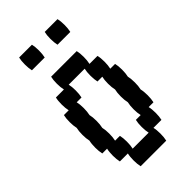

<svg xmlns="http://www.w3.org/2000/svg" viewBox="-224 -784 849 849"><g transform="rotate(-45 200.0 -360.0)"><path d="M80 -640Q76 -657 76 -680Q76 -704 80 -720H160Q164 -704 164 -680Q164 -657 160 -640ZM240 -640Q236 -657 236 -680Q236 -704 240 -720H320Q324 -704 324 -680Q324 -657 320 -640ZM364 -280Q364 -257 360 -240Q364 -224 364 -200Q364 -177 360 -160H330Q334 -144 334 -120Q334 -97 330 -80H280Q284 -64 284 -40Q284 -17 280 0H120Q116 -17 116 -40Q116 -64 120 -80H70Q66 -97 66 -120Q66 -144 70 -160H40Q36 -177 36 -200Q36 -224 40 -240Q36 -257 36 -280Q36 -304 40 -320Q36 -337 36 -360Q36 -384 40 -400H70Q66 -417 66 -440Q66 -464 70 -480H120Q116 -497 116 -520Q116 -544 120 -560H280Q284 -544 284 -520Q284 -497 280 -480H330Q334 -464 334 -440Q334 -417 330 -400H360Q364 -384 364 -360Q364 -337 360 -320Q364 -304 364 -280ZM276 -200Q276 -224 280 -240Q276 -257 276 -280Q276 -304 280 -320Q276 -337 276 -360Q276 -384 280 -400H250Q246 -417 246 -440Q246 -464 250 -480H150Q154 -464 154 -440Q154 -417 150 -400H120Q124 -384 124 -360Q124 -337 120 -320Q124 -304 124 -280Q124 -257 120 -240Q124 -224 124 -200Q124 -177 120 -160H150Q154 -144 154 -120Q154 -97 150 -80H250Q246 -97 246 -120Q246 -144 250 -160H280Q276 -177 276 -200Z"/></g></svg>

Font: VT323
Style: Regular
Weight: 400
Monospace: yes
Designer: Peter Hull
Version: Version 2.000